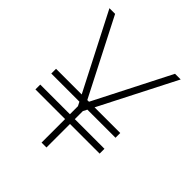

<svg xmlns="http://www.w3.org/2000/svg" viewBox="-187 -773 886 886"><g transform="rotate(45 256.5 -330.0)"><path d="M37 -185H230.5V-237.5L220.5 -257H37V-288H204.5L13.5 -660H50.5L241 -288H252L441.5 -660H478.5L288.5 -288H456V-257H272.5L262.5 -237.5V-185H456V-153.5H262.5V0H230.5V-153.5H37Z"/></g></svg>

Font: League Spartan ExtraLight
Style: Regular
Weight: 200
Foundry: The League of Moveable Type
Version: Version 2.002